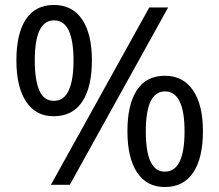

<svg xmlns="http://www.w3.org/2000/svg" viewBox="-20 -744 883 773"><path d="M197 -724Q271 -724 310.5 -666Q350 -608 350 -501Q350 -393 311 -334.5Q272 -276 196 -276Q124 -276 85 -335Q46 -394 46 -501Q46 -608 84 -666Q122 -724 197 -724ZM657 -714 261 0H185L581 -714ZM197 -662Q120 -662 120 -501Q120 -421 138.5 -379.5Q157 -338 197 -338Q237 -338 256.5 -379.5Q276 -421 276 -501Q276 -579 257 -620.5Q238 -662 197 -662ZM644 -439Q717 -439 757 -380.5Q797 -322 797 -216Q797 -108 758 -49.5Q719 9 643 9Q571 9 532 -49.5Q493 -108 493 -216Q493 -323 531 -381Q569 -439 644 -439ZM644 -376Q567 -376 567 -215Q567 -52 644 -53Q723 -53 723 -215Q723 -376 644 -376Z"/></svg>

Font: Noto Sans Thai Looped UI Narrow
Style: Regular
Weight: 400
Width: 4
Designer: Cadson Demak Team
Foundry: Cadson Demak Co., Ltd.
Version: Version 1.000